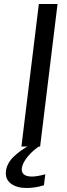

<svg xmlns="http://www.w3.org/2000/svg" viewBox="-20 -731 334 958"><path d="M112.3 207Q63.5 207 33.7 184.6Q4.9 162.1 9.8 122.1Q14.2 83.5 49.8 49.3Q67.9 32.2 88.1 18.1Q108.4 3.9 130.9 -7.3L182.1 -4.9Q145.5 17.1 118.7 49.8Q105 66.4 97.9 80.8Q90.8 95.2 88.9 107.9Q86.4 128.4 99.1 139.2Q111.8 149.9 139.6 149.9Q163.6 149.9 206.1 138.7L199.2 193.4Q155.3 207 112.3 207ZM86.9 0 173.8 -710.9H267.1L180.2 0Z"/></svg>

Font: Ride
Style: Italic
Weight: 400
Version: Version 3.000